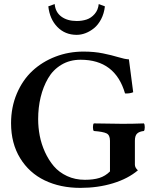

<svg xmlns="http://www.w3.org/2000/svg" viewBox="-20 -911 756 941"><path d="M389.2 -658.2Q441.4 -658.2 484.6 -649.4Q527.8 -640.6 559.6 -630.9Q591.3 -621.1 611.8 -620.1Q617.2 -582.5 623.5 -530.5Q629.9 -478.5 632.8 -459Q615.7 -451.7 592.8 -453.1Q544.9 -618.2 375 -618.2Q321.8 -618.2 280.8 -593.5Q239.7 -568.8 215.6 -527.1Q191.4 -485.4 179.2 -434.6Q167 -383.8 167 -327.1Q167 -286.1 174.8 -245.6Q182.6 -205.1 200.4 -165.8Q218.3 -126.5 243.9 -96.4Q269.5 -66.4 308.8 -48.1Q348.1 -29.8 396 -29.8Q437.5 -29.8 466.8 -38.8Q496.1 -47.9 519 -70.8V-221.2Q519 -249 502.2 -257.3Q485.4 -265.6 439.9 -269Q435.5 -273.4 435.5 -287.6Q435.5 -301.8 439.9 -306.2Q529.8 -304.2 580.1 -304.2Q631.3 -304.2 685.1 -306.2Q689.5 -301.8 689.5 -287.6Q689.5 -273.4 685.1 -269Q662.6 -266.6 651.9 -256.3Q641.1 -246.1 641.1 -221.2V-104Q641.1 -89.4 655.8 -76.2Q607.4 -35.2 533.7 -12.7Q460 9.8 374 9.8Q275.4 9.8 199.2 -26.9Q123 -63.5 78.6 -136Q34.2 -208.5 34.2 -307.1Q34.2 -385.7 62.5 -452.4Q90.8 -519 138.9 -563.7Q187 -608.4 251.7 -633.3Q316.4 -658.2 389.2 -658.2ZM248 -891.1Q251.5 -851.1 280.8 -829.6Q310.1 -808.1 356 -808.1Q382.3 -808.1 404.5 -815.4Q426.8 -822.8 443.8 -842.3Q460.9 -861.8 463.9 -891.1L494.1 -879.9Q490.2 -844.7 475.6 -816.9Q460.9 -789.1 440.9 -772.9Q420.9 -756.8 399.2 -748.5Q377.4 -740.2 356 -740.2Q298.8 -740.2 261.2 -778.8Q223.6 -817.4 216.8 -879.9Z"/></svg>

Font: Common Serif SemiBold
Style: Regular
Weight: 600
Designer: Philipp H. Poll, Khaled Hosny
Foundry: Stefan Peev, Context Ltd.
Version: Version 1.026